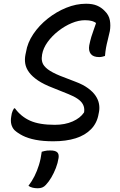

<svg xmlns="http://www.w3.org/2000/svg" viewBox="-20 -740 640 1026"><path d="M440 -720Q475 -720 498.5 -710Q522 -700 539 -682Q562 -660 567 -632Q572 -604 567 -574Q561 -546 555.5 -525Q550 -504 546.5 -484.5Q543 -465 541 -441Q535 -439 527 -437Q519 -435 510 -435Q478 -435 465 -452Q452 -469 457 -498Q462 -523 468 -543Q474 -563 480.5 -580Q487 -597 492 -613Q497 -629 498 -646L504 -610Q487 -623 472 -627.5Q457 -632 434 -632Q400 -632 363 -616.5Q326 -601 292 -574.5Q258 -548 234.5 -515.5Q211 -483 205 -449L204 -439Q201 -422 207 -404.5Q213 -387 235 -370Q257 -353 301 -335L384 -303Q424 -288 450.5 -268.5Q477 -249 491 -228Q505 -207 509 -185Q513 -163 509 -142L507 -132Q499 -83 467 -50Q435 -17 384 -1Q333 15 265 15Q210 15 169.5 7Q129 -1 101.5 -15Q74 -29 57 -45Q45 -58 40.5 -76Q36 -94 40 -117Q41 -126 43 -134Q45 -142 48 -148.5Q51 -155 55 -161H60Q92 -117 141 -95Q190 -73 273 -73Q327 -73 368 -91Q409 -109 429 -139L430 -145Q432 -165 423.5 -181.5Q415 -198 395.5 -211.5Q376 -225 346 -237L264 -270Q214 -289 183 -310Q152 -331 135.5 -353.5Q119 -376 115 -399.5Q111 -423 116 -448L119 -462Q127 -512 158 -558Q189 -604 235 -640.5Q281 -677 334 -698.5Q387 -720 440 -720ZM203 71Q211 69 218 67Q225 65 232.5 64.5Q240 64 249 64Q275 64 285.5 73.5Q296 83 293 104Q289 131 278.5 158Q268 185 254.5 208Q241 231 225 248Q216 258 205.5 262Q195 266 182 266Q167 266 154.5 263Q142 260 132 253Q151 228 164.5 201Q178 174 188 142Q198 110 203 71Z"/></svg>

Font: Rec Mono Duotone
Style: Italic
Weight: 400
Italic angle: -10°
Monospace: yes
Version: Version 1.085; ttfautohint (v1.8.4.7-5d5b)